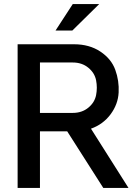

<svg xmlns="http://www.w3.org/2000/svg" viewBox="-20 -917 651 937"><path d="M335 -366Q380 -366 411 -391.5Q442 -417 449 -453Q456 -489 449 -525Q442 -561 411 -586.5Q380 -612 335 -612H175V-366ZM66 0V-701H341Q416 -701 469.5 -665.5Q523 -630 542.5 -576.5Q562 -523 559 -465.5Q556 -408 519.5 -359Q483 -310 424 -289L607 0H484L308 -276H175V0ZM251 -768 335 -897H464L333 -768Z"/></svg>

Font: LT Superior Semi-bold
Style: Regular
Weight: 600
Designer: Daniel Lyons
Foundry: LyonsType
Version: Version 1.0